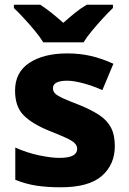

<svg xmlns="http://www.w3.org/2000/svg" viewBox="-20 -786 549 816"><path d="M468 -165Q468 -87 413 -38.5Q358 10 238 10Q180 10 134.5 3Q89 -4 45 -22V-159Q93 -137 145 -126Q197 -115 232 -115Q272 -115 290 -125Q308 -135 308 -153Q308 -167 297.5 -177.5Q287 -188 261 -200Q235 -212 187 -231Q116 -260 80 -296.5Q44 -333 44 -401Q44 -479 105 -519Q166 -559 266 -559Q320 -559 367 -548Q414 -537 462 -515L415 -403Q375 -421 334 -432Q293 -443 266 -443Q205 -443 205 -411Q205 -398 214.5 -388.5Q224 -379 249.5 -367.5Q275 -356 322 -338Q370 -318 402.5 -296.5Q435 -275 451.5 -244Q468 -213 468 -165ZM164 -606Q150 -629 127.5 -656Q105 -683 81.5 -708.5Q58 -734 39 -752V-766H151Q177 -749 200 -730.5Q223 -712 249 -689Q275 -712 299 -731.5Q323 -751 349 -766H460V-752Q442 -735 418.5 -709.5Q395 -684 372 -656.5Q349 -629 335 -606Z"/></svg>

Font: Noto Sans Syriac ExtraBold
Style: Regular
Weight: 800
Designer: Patrick Giasson and the Monotype Design Team
Foundry: Monotype Imaging Inc.
Version: Version 3.000; ttfautohint (v1.8.4.7-5d5b)